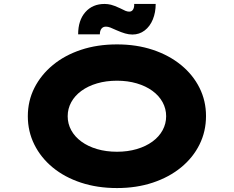

<svg xmlns="http://www.w3.org/2000/svg" viewBox="-20 -943 1185 973"><path d="M573 10Q473 10 390 -17.5Q307 -45 247 -94.5Q187 -144 154 -210.5Q121 -277 121 -354Q121 -432 154.5 -498Q188 -564 248 -613.5Q308 -663 390.5 -690.5Q473 -718 573 -718Q672 -718 754.5 -690.5Q837 -663 897.5 -613.5Q958 -564 991 -498Q1024 -432 1024 -355Q1024 -277 991 -210.5Q958 -144 897.5 -94.5Q837 -45 754.5 -17.5Q672 10 573 10ZM573 -174Q627 -174 673 -187.5Q719 -201 752.5 -225.5Q786 -250 804 -283Q822 -316 822 -354Q822 -392 804 -425Q786 -458 752.5 -482.5Q719 -507 673 -520.5Q627 -534 573 -534Q518 -534 472 -520.5Q426 -507 392.5 -482.5Q359 -458 341 -425Q323 -392 323 -354Q323 -316 341 -283Q359 -250 392.5 -225.5Q426 -201 472 -187.5Q518 -174 573 -174ZM651 -768Q633 -768 614 -773.5Q595 -779 570 -790Q551 -799 539 -803.5Q527 -808 517 -808Q502 -808 494 -797.5Q486 -787 486 -769H376Q376 -840 412.5 -881.5Q449 -923 510 -923Q526 -923 542.5 -919Q559 -915 589 -901Q606 -892 616 -888Q626 -884 635 -884Q648 -884 654.5 -895Q661 -906 660 -923H769Q769 -880 754.5 -844.5Q740 -809 713 -788.5Q686 -768 651 -768Z"/></svg>

Font: Lexend Zetta ExtraBold
Style: Regular
Weight: 800
Designer: Bonnie Shaver-Troup, Thomas Jockin
Foundry: Lexend
Version: Version 1.007